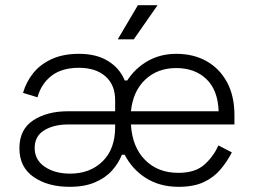

<svg xmlns="http://www.w3.org/2000/svg" viewBox="-20 -708 989 742"><path d="M430 -247Q430 -319 459.5 -376Q489 -433 541.5 -466.5Q594 -500 661 -500Q728 -500 778.5 -471.5Q829 -443 857.5 -390Q886 -337 886 -263V-227H486Q491 -140 540.5 -90Q590 -40 669 -40Q734 -40 769.5 -71.5Q805 -103 824 -146L876 -119Q858 -84 832.5 -53.5Q807 -23 768 -4.5Q729 14 670 14Q597 14 543 -20.5Q489 -55 459.5 -114.5Q430 -174 430 -247ZM425 -217V-227H243Q188 -227 151 -204.5Q114 -182 114 -136Q114 -90 153 -63.5Q192 -37 251 -37Q328 -37 376.5 -84.5Q425 -132 425 -217ZM55 -135Q55 -208 108.5 -243Q162 -278 242 -278H425V-321Q425 -380 387.5 -413Q350 -446 285 -446Q219 -446 179 -415Q139 -384 125 -332L69 -349Q81 -391 108 -425Q135 -459 179.5 -479.5Q224 -500 285 -500Q353 -500 398 -472Q443 -444 462 -397H483L461 -253L476 -110H451Q438 -77 413 -49Q388 -21 347.5 -3.5Q307 14 249 14Q165 14 110 -24Q55 -62 55 -135ZM825 -278Q822 -360 777.5 -402.5Q733 -445 661 -445Q589 -445 541.5 -400.5Q494 -356 486 -278ZM435 -556 513 -688H589L497 -556Z"/></svg>

Font: Space 7353
Style: Regular
Weight: 400
Designer: Christine Claussen + Ruben Lyon  (Space 7353)
Version: Version 1.000;FEAKit 1.0